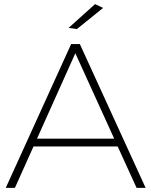

<svg xmlns="http://www.w3.org/2000/svg" viewBox="-20 -914 736 934"><path d="M688.5 0H644.5L552.5 -201.5H143L52.5 0H8L326 -699.5H368.5ZM535.5 -239.5 346.5 -655 160 -239.5ZM354 -772.5 314 -778.5 442.5 -894 481.5 -875.5Z"/></svg>

Font: Argentum Novus ExtraLight
Style: Regular
Weight: 250
Designer: Julieta Ulanovsky (font) & Cristiano Sobral (main changes)
Foundry: Julieta Ulanovsky (font) & Cristiano Sobral (main changes)
Version: Version 3.00;November 27, 2020;FontCreator 13.0.0.2655 64-bi